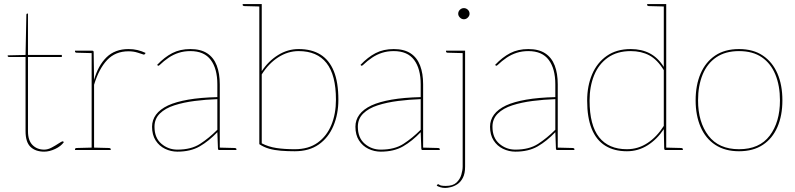

<svg xmlns="http://www.w3.org/2000/svg" viewBox="-20 -740 3920 947"><path d="M198 8Q155 8 130.5 -15.5Q106 -39 106 -93V-459H25Q21 -459 19.5 -460.5Q18 -462 18 -464V-467L106 -469L110 -666Q110 -673 115 -673H118V-469H285V-459H118V-93Q118 -47 140.5 -24.5Q163 -2 198 -2Q216 -2 235.5 -12.5Q255 -23 270 -33Q285 -43 289 -43Q291 -43 293 -41L295 -39Q281 -19 252.5 -5.5Q224 8 198 8Z M432 0V-490H435Q439 -490 440.5 -488Q442 -486 442 -482L444 -346Q464 -417 505.5 -457.5Q547 -498 614 -498Q638 -498 658.5 -493Q679 -488 698 -479L696 -475Q695 -473 692.5 -471.5Q690 -470 688 -471Q679 -474 658.5 -480.5Q638 -487 614 -487Q549 -487 508.5 -444Q468 -401 444 -322V0ZM441 0 442 -12 519 -10Q521 -10 523.5 -8.5Q526 -7 526 -5V0ZM350 0V-5Q350 -7 352.5 -8.5Q355 -10 357 -10L434 -12L435 0ZM435 -490 434 -478 357 -480Q355 -480 352.5 -481.5Q350 -483 350 -485V-490Z M855 8Q823 8 794 -6Q765 -20 747.5 -47.5Q730 -75 730 -115Q730 -148 749.5 -174.5Q769 -201 809 -220Q848 -238 908.5 -248.5Q969 -259 1052 -261V-324Q1052 -401 1019.5 -444.5Q987 -488 919 -488Q888 -488 861.5 -479.5Q835 -471 812 -455.5Q789 -440 767 -419Q765 -417 762.5 -416Q760 -415 758 -417L755 -420Q791 -458 829.5 -478Q868 -498 919 -498Q970 -498 1002 -477Q1034 -456 1049 -417Q1064 -378 1064 -324V0H1062Q1058 0 1056.5 -2Q1055 -4 1055 -8L1052 -88Q1010 -44 965 -18Q920 8 855 8ZM855 -2Q923 -2 967 -30.5Q1011 -59 1052 -100V-251Q995 -249 940 -242Q885 -235 840 -220.5Q795 -206 768.5 -180Q742 -154 742 -115Q742 -60 776 -31Q810 -2 855 -2ZM1061 0 1062 -12 1139 -10Q1141 -10 1143.5 -8.5Q1146 -7 1146 -5V0Z M1434 6Q1398 6 1366 3.5Q1334 1 1307.5 -6.5Q1281 -14 1259 -29V-720H1271V-389Q1304 -439 1351.5 -468.5Q1399 -498 1453 -498Q1517 -498 1560.5 -471Q1604 -444 1626.5 -389Q1649 -334 1649 -248Q1649 -177 1624.5 -119Q1600 -61 1552.5 -27.5Q1505 6 1434 6ZM1434 -4Q1502 -4 1547 -36.5Q1592 -69 1614.5 -124Q1637 -179 1637 -248Q1637 -370 1590.5 -429Q1544 -488 1453 -488Q1400 -488 1352.5 -457.5Q1305 -427 1271 -373V-33Q1304 -16 1343 -10Q1382 -4 1434 -4ZM1262 -720 1261 -708 1184 -710Q1182 -710 1179.5 -711.5Q1177 -713 1177 -715V-720Z M1858 8Q1826 8 1797 -6Q1768 -20 1750.5 -47.5Q1733 -75 1733 -115Q1733 -148 1752.5 -174.5Q1772 -201 1812 -220Q1851 -238 1911.5 -248.5Q1972 -259 2055 -261V-324Q2055 -401 2022.5 -444.5Q1990 -488 1922 -488Q1891 -488 1864.5 -479.5Q1838 -471 1815 -455.5Q1792 -440 1770 -419Q1768 -417 1765.5 -416Q1763 -415 1761 -417L1758 -420Q1794 -458 1832.5 -478Q1871 -498 1922 -498Q1973 -498 2005 -477Q2037 -456 2052 -417Q2067 -378 2067 -324V0H2065Q2061 0 2059.5 -2Q2058 -4 2058 -8L2055 -88Q2013 -44 1968 -18Q1923 8 1858 8ZM1858 -2Q1926 -2 1970 -30.5Q2014 -59 2055 -100V-251Q1998 -249 1943 -242Q1888 -235 1843 -220.5Q1798 -206 1771.5 -180Q1745 -154 1745 -115Q1745 -60 1779 -31Q1813 -2 1858 -2ZM2064 0 2065 -12 2142 -10Q2144 -10 2146.5 -8.5Q2149 -7 2149 -5V0Z M2176 187Q2163 187 2152 183.5Q2141 180 2134 176L2137 171Q2140 166 2147 171.5Q2154 177 2179 177Q2214 177 2231.5 160.5Q2249 144 2255.5 121.5Q2262 99 2262 81V-490H2274V82Q2274 116 2263 137Q2252 158 2236 168.5Q2220 179 2203.5 183Q2187 187 2176 187ZM2265 -490 2264 -478 2187 -480Q2185 -480 2182.5 -481.5Q2180 -483 2180 -485V-490ZM2268 -645Q2257 -645 2248.5 -653.5Q2240 -662 2240 -672Q2240 -684 2248.5 -692Q2257 -700 2268 -700Q2279 -700 2287.5 -692Q2296 -684 2296 -672Q2296 -662 2287.5 -653.5Q2279 -645 2268 -645Z M2522 8Q2490 8 2461 -6Q2432 -20 2414.5 -47.5Q2397 -75 2397 -115Q2397 -148 2416.5 -174.5Q2436 -201 2476 -220Q2515 -238 2575.5 -248.5Q2636 -259 2719 -261V-324Q2719 -401 2686.5 -444.5Q2654 -488 2586 -488Q2555 -488 2528.5 -479.5Q2502 -471 2479 -455.5Q2456 -440 2434 -419Q2432 -417 2429.5 -416Q2427 -415 2425 -417L2422 -420Q2458 -458 2496.5 -478Q2535 -498 2586 -498Q2637 -498 2669 -477Q2701 -456 2716 -417Q2731 -378 2731 -324V0H2729Q2725 0 2723.5 -2Q2722 -4 2722 -8L2719 -88Q2677 -44 2632 -18Q2587 8 2522 8ZM2522 -2Q2590 -2 2634 -30.5Q2678 -59 2719 -100V-251Q2662 -249 2607 -242Q2552 -235 2507 -220.5Q2462 -206 2435.5 -180Q2409 -154 2409 -115Q2409 -60 2443 -31Q2477 -2 2522 -2ZM2728 0 2729 -12 2806 -10Q2808 -10 2810.5 -8.5Q2813 -7 2813 -5V0Z M3072 6Q3009 6 2965 -21.5Q2921 -49 2898.5 -104.5Q2876 -160 2876 -244Q2876 -316 2900.5 -373.5Q2925 -431 2973 -464.5Q3021 -498 3091 -498Q3145 -498 3185.5 -476.5Q3226 -455 3254 -410V-720H3266V0H3263Q3256 0 3256 -8L3254 -103Q3221 -53 3174.5 -23.5Q3128 6 3072 6ZM3072 -4Q3127 -4 3173.5 -34.5Q3220 -65 3254 -119V-394Q3222 -446 3182.5 -467Q3143 -488 3091 -488Q3024 -488 2978.5 -456Q2933 -424 2910.5 -369Q2888 -314 2888 -244Q2888 -122 2935 -63Q2982 -4 3072 -4ZM3257 -720 3256 -708 3179 -710Q3177 -710 3174.5 -711.5Q3172 -713 3172 -715V-720ZM3263 0 3264 -12 3341 -10Q3343 -10 3345.5 -8.5Q3348 -7 3348 -5V0Z M3625 -498Q3695 -498 3742.5 -466Q3790 -434 3814.5 -377.5Q3839 -321 3839 -245Q3839 -170 3814.5 -113.5Q3790 -57 3742.5 -25.5Q3695 6 3625 6Q3556 6 3508 -25.5Q3460 -57 3435.5 -114Q3411 -171 3411 -245Q3411 -320 3435.5 -377Q3460 -434 3507.5 -466Q3555 -498 3625 -498ZM3625 -4Q3726 -4 3776.5 -71Q3827 -138 3827 -245Q3827 -317 3804.5 -372Q3782 -427 3737.5 -457.5Q3693 -488 3625 -488Q3558 -488 3513 -457.5Q3468 -427 3445.5 -372Q3423 -317 3423 -245Q3423 -138 3474 -71Q3525 -4 3625 -4Z"/></svg>

Font: Aleo Thin
Style: Regular
Weight: 250
Designer: Alessio Laiso
Foundry: Alessio Laiso
Version: Version 2.001;gftools[0.9.29]